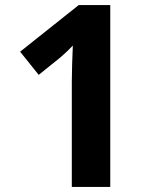

<svg xmlns="http://www.w3.org/2000/svg" viewBox="-20 -734 612 754"><path d="M413 0V-714H289L59 -531L132 -440L214 -506C233 -522 259 -547 266 -555C264 -512 262 -447 262 -413V0Z"/></svg>

Font: Noto Sans Lisu
Style: Bold
Weight: 700
Designer: Monotype Design Team. David Williams.
Foundry: Monotype Imaging Inc.
Version: Version 2.102